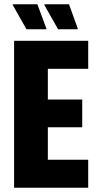

<svg xmlns="http://www.w3.org/2000/svg" viewBox="-20 -879 467 899"><path d="M46 0V-688H393V-557H204V-413H365V-283H204V-131H393V0ZM344 -742H252L188 -855V-859H303L344 -746ZM197 -742H104L40 -855V-859H155L197 -746Z"/></svg>

Font: Saira Condensed ExtraBold
Style: Regular
Weight: 800
Width: 3
Designer: Hector Gatti with collaboration of the Omnibus-Type team
Foundry: Omnibus-Type
Version: Version 1.101